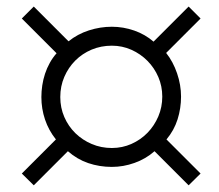

<svg xmlns="http://www.w3.org/2000/svg" viewBox="-20 -720 663 580"><path d="M585.9 -195.8 482.9 -298.8Q505.9 -326.2 516.4 -359.4Q526.9 -392.6 526.9 -428.2Q526.9 -463.4 514.9 -498.5Q502.9 -533.7 481.9 -560.1L585.9 -664.1L549.8 -700.2L443.8 -594.2Q418.5 -616.2 385.5 -627.7Q352.5 -639.2 317.9 -639.2Q282.7 -639.2 248.5 -628.2Q214.4 -617.2 187 -595.2L82 -700.2L45.9 -664.1L150.9 -559.1Q139.2 -545.9 130.4 -530Q121.6 -514.2 116 -497.1Q110.4 -480 107.7 -462.2Q105 -444.3 105 -426.8Q105 -391.6 116 -358.9Q127 -326.2 148.9 -298.8L45.9 -195.8L82 -160.2L185.1 -263.2Q212.9 -238.8 246.6 -227.3Q280.3 -215.8 317.9 -215.8Q352.5 -215.8 386.2 -227.8Q419.9 -239.7 446.8 -263.2L549.8 -160.2ZM470.2 -428.2Q470.2 -396.5 458.3 -368.4Q446.3 -340.3 425.8 -319.1Q405.3 -297.9 377.4 -285.4Q349.6 -272.9 317.9 -272.9Q285.6 -272.9 257.3 -284.9Q229 -296.9 207.8 -317.6Q186.5 -338.4 174.3 -366.5Q162.1 -394.5 162.1 -426.8Q162.1 -459.5 174.3 -487.8Q186.5 -516.1 207.5 -537.1Q228.5 -558.1 256.8 -570.1Q285.2 -582 317.9 -582Q349.1 -582 377 -569.6Q404.8 -557.1 425.5 -536.1Q446.3 -515.1 458.3 -487.3Q470.2 -459.5 470.2 -428.2Z"/></svg>

Font: Galatia SIL
Style: Bold
Weight: 700
Designer: Development by SIL's NRSI team
Version: Version 2.1